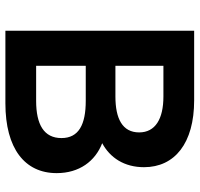

<svg xmlns="http://www.w3.org/2000/svg" viewBox="-34 -706 740 712"><g transform="rotate(90 336.0 -350.0)"><path d="M94 0H363C531 0 622 -72 622 -190C622 -274 578 -333 511 -359C565 -388 600 -441 600 -514C600 -628 511 -700 352 -700H94ZM354 -114H224V-298H354C442 -298 492 -272 492 -208C492 -143 442 -114 354 -114ZM224 -408V-586H338C421 -586 471 -556 471 -496C471 -434 420 -408 338 -408Z"/></g></svg>

Font: Chess Sans SemiBold
Style: Regular
Weight: 600
Designer: Wolf Bōese
Foundry: Wolf Bōese
Version: Version 7.223;Glyphs 3.3 (3306)